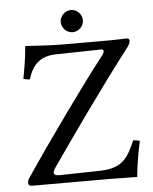

<svg xmlns="http://www.w3.org/2000/svg" viewBox="-56 -848 715 897"><g transform="rotate(-5 302.0 -400.0)"><path d="M551 2C556 -54 566 -113 578 -165C571 -167 560 -170 547 -170C516 -99 491 -44 382 -42L189 -38C172 -38 164 -43 164 -52C164 -57 167 -63 172 -72C245 -178 429 -439 547 -591C568 -618 571 -625 571 -636C571 -643 566 -647 558 -647C546 -647 515 -645 485 -645H264C217 -645 120 -650 83 -653C79 -599 69 -542 61 -501C71 -498 80 -496 91 -496C112 -565 150 -601 225 -602L436 -606C442 -606 446 -603 446 -597C446 -592 443 -586 438 -579C341 -456 151 -190 49 -38C43 -30 41 -22 41 -15C41 -5 46 0 60 0H424C451 0 551 2 551 2ZM258 -750C258 -722 282 -698 310 -698C338 -698 362 -722 362 -750C362 -778 338 -802 310 -802C282 -802 258 -778 258 -750Z"/></g></svg>

Font: Libertinus Math
Style: Regular
Weight: 400
Designer: Philipp H. Poll, Khaled Hosny
Foundry: Caleb Maclennan
Version: Version 7.050;RELEASE